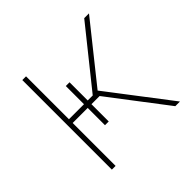

<svg xmlns="http://www.w3.org/2000/svg" viewBox="-141 -686 827 827"><g transform="rotate(-45 272.5 -272.5)"><path d="M119.3 -545.5V-284.1H210.9V-394.9H233.7V-284.1H264.2L473.7 -545.5H502.8L294 -284.1L511.4 0H483L283.4 -261.4H233.7V-156.2H210.9V-261.4H119.3V0H96.6V-545.5Z"/></g></svg>

Font: Inter P Thin
Style: Regular
Weight: 100
Designer: Rasmus Andersson
Foundry: rsms
Version: Version 3.018;git-588b23468